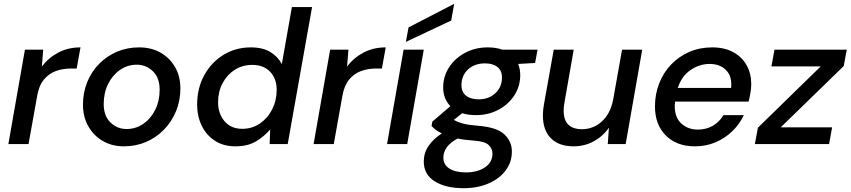

<svg xmlns="http://www.w3.org/2000/svg" viewBox="-20 -757 4470 1009"><path d="M24 0 111 -496H207L200 -407Q234 -453 286 -480.5Q338 -508 403 -508L383 -397H354Q310 -397 273 -383.5Q236 -370 210 -338Q184 -306 175 -251L130 0Z M631 12Q568 12 519.5 -16.5Q471 -45 443.5 -94.5Q416 -144 416 -207Q416 -271 438.5 -326Q461 -381 501.5 -422Q542 -463 595.5 -485.5Q649 -508 711 -508Q775 -508 823.5 -480.5Q872 -453 900 -404.5Q928 -356 928 -292Q928 -228 905 -172.5Q882 -117 841.5 -75.5Q801 -34 747.5 -11Q694 12 631 12ZM645 -79Q694 -79 733.5 -106.5Q773 -134 796 -180.5Q819 -227 819 -286Q819 -348 783.5 -382.5Q748 -417 699 -417Q650 -417 610.5 -389.5Q571 -362 548 -315.5Q525 -269 525 -210Q525 -148 560.5 -113.5Q596 -79 645 -79Z M1217 12Q1154 12 1109 -17.5Q1064 -47 1040 -96.5Q1016 -146 1016 -207Q1016 -294 1053.5 -362Q1091 -430 1155 -469Q1219 -508 1298 -508Q1361 -508 1401 -483.5Q1441 -459 1461 -420L1514 -720H1620L1492 0H1397L1400 -77Q1371 -42 1327 -15Q1283 12 1217 12ZM1253 -80Q1305 -80 1346 -108Q1387 -136 1410.5 -182.5Q1434 -229 1434 -285Q1434 -344 1399.5 -380Q1365 -416 1306 -416Q1254 -416 1213.5 -390Q1173 -364 1149.5 -319.5Q1126 -275 1126 -219Q1126 -160 1160 -120Q1194 -80 1253 -80Z M1628 0 1715 -496H1811L1804 -407Q1838 -453 1890 -480.5Q1942 -508 2007 -508L1987 -397H1958Q1914 -397 1877 -383.5Q1840 -370 1814 -338Q1788 -306 1779 -251L1734 0Z M2014 0 2101 -496H2207L2120 0ZM2113 -537 2127 -613 2367 -737 2351 -649Z M2481 -152Q2441 -152 2409 -162L2365 -127Q2386 -115 2413.5 -107.5Q2441 -100 2493 -96Q2592 -88 2631 -50.5Q2670 -13 2670 39Q2670 95 2637.5 138.5Q2605 182 2547.5 207Q2490 232 2416 232Q2322 232 2264.5 196Q2207 160 2207 92Q2207 47 2232 10Q2257 -27 2302 -56Q2268 -72 2248 -95L2252 -118L2347 -199Q2309 -238 2309 -297Q2309 -356 2340.5 -404Q2372 -452 2425 -480Q2478 -508 2544 -508Q2586 -508 2620 -496H2805L2792 -426L2703 -421Q2714 -394 2714 -363Q2714 -304 2683 -256Q2652 -208 2599 -180Q2546 -152 2481 -152ZM2496 -235Q2549 -235 2583.5 -267.5Q2618 -300 2618 -350Q2618 -386 2594 -405Q2570 -424 2529 -424Q2474 -424 2439.5 -392Q2405 -360 2405 -309Q2405 -273 2429.5 -254Q2454 -235 2496 -235ZM2310 71Q2310 109 2342 129Q2374 149 2429 149Q2489 149 2528.5 122.5Q2568 96 2568 50Q2568 25 2548.5 5.5Q2529 -14 2471 -18Q2424 -21 2385 -29Q2347 -9 2328.5 16.5Q2310 42 2310 71Z M3355 -496 3268 0H3174L3180 -86Q3149 -41 3100.5 -14.5Q3052 12 2994 12Q2918 12 2875.5 -30Q2833 -72 2833 -151Q2833 -180 2839 -211L2890 -496H2995L2947 -222Q2945 -209 2943.5 -198Q2942 -187 2942 -176Q2942 -78 3039 -78Q3097 -78 3142 -118Q3187 -158 3202 -232L3249 -496Z M3632 12Q3536 12 3479 -45Q3422 -102 3422 -198Q3422 -262 3444 -318.5Q3466 -375 3506.5 -417.5Q3547 -460 3602 -484Q3657 -508 3723 -508Q3788 -508 3834 -482.5Q3880 -457 3904 -413.5Q3928 -370 3928 -315Q3928 -293 3923.5 -267.5Q3919 -242 3914 -223H3528Q3526 -210 3526 -199Q3526 -139 3561 -107.5Q3596 -76 3647 -76Q3693 -76 3727.5 -97Q3762 -118 3782 -152H3889Q3867 -105 3829 -68Q3791 -31 3741 -9.5Q3691 12 3632 12ZM3709 -421Q3656 -421 3609 -389Q3562 -357 3542 -295H3822Q3823 -300 3823 -304Q3823 -308 3823 -312Q3824 -362 3792.5 -391.5Q3761 -421 3709 -421Z M3947 0 3963 -86 4293 -408H4034L4050 -496H4430L4414 -410L4083 -88H4353L4337 0Z"/></svg>

Font: DeepMind Sans Medium
Style: Italic
Weight: 500
Italic angle: -10°
Designer: Jonny Pinhorn / Modifications: Colophon Foundry
Foundry: Colophon Foundry
Version: Version 1.002; ttfautohint (v1.8.2)